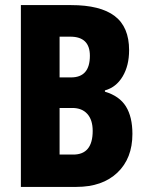

<svg xmlns="http://www.w3.org/2000/svg" viewBox="-20 -734 581 754"><path d="M259 -714Q374 -714 430.5 -671Q487 -628 487 -537Q487 -476 461.5 -433.5Q436 -391 392 -379V-374Q449 -357 474.5 -316Q500 -275 500 -208Q500 -112 441 -56Q382 0 280 0H62V-714ZM259 -430Q333 -430 333 -515Q333 -590 256 -590H214V-430ZM214 -310V-127H268Q344 -127 344 -220Q344 -263 323 -286.5Q302 -310 264 -310Z"/></svg>

Font: Noto Sans Lao ExtraCondensed ExtraBold
Style: Regular
Weight: 800
Width: 2
Designer: Monotype Design Team
Foundry: Monotype Imaging Inc.
Version: Version 2.003; ttfautohint (v1.8.4.7-5d5b)